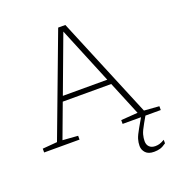

<svg xmlns="http://www.w3.org/2000/svg" viewBox="-162 -840 1119 1206"><g transform="rotate(-20 397.0 -237.0)"><path d="M664.5 41Q640 83.5 634 106.2Q628 129 628 149.5Q628 173.5 642.2 187.5Q656.5 201.5 682 201.5Q697 201.5 710.5 197.5Q724 193.5 744 182V205.5Q720.5 222.5 702.2 227.5Q684 232.5 662.5 232.5Q624.5 232.5 606.2 212.8Q588 193 588 167Q588 143.5 594.8 121.2Q601.5 99 624 60L658.5 0H535.5V-25.5L647.5 -33.5L554 -260H230L145.5 -33L247.5 -25.5V0H11V-25.5L109 -33.5L362 -707H410L690 -33L790.5 -25.5V0H688ZM243 -294H540L384 -672.5Z"/></g></svg>

Font: Newsreader Caption ExtraLight
Style: Regular
Weight: 275
Designer: Hugues Gentile
Foundry: Production Type
Version: Version 1.001